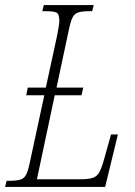

<svg xmlns="http://www.w3.org/2000/svg" viewBox="-41 -734 532 754"><path d="M-21 0 -15 -24H-5Q24 -24 39 -28.5Q54 -33 62 -49Q70 -65 77 -100L133 -360H62L68 -390H139L183 -593Q187 -613 189.5 -629Q192 -645 192 -652Q192 -678 182 -684Q172 -690 137 -690H125L131 -714H327L321 -690H311Q282 -690 267 -685.5Q252 -681 244 -665.5Q236 -650 229 -615L181 -390H286L279 -360H174L104 -30H273Q306 -30 323 -35.5Q340 -41 349.5 -58.5Q359 -76 369 -113L395 -206H422L372 0Z"/></svg>

Font: Noto Serif ExtraCondensed ExtraLight
Style: Italic
Weight: 200
Width: 2
Italic angle: -12°
Designer: Monotype Design Team
Foundry: Monotype Imaging Inc.
Version: Version 2.014; ttfautohint (v1.8.4.7-5d5b)